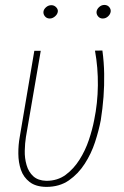

<svg xmlns="http://www.w3.org/2000/svg" viewBox="-20 -729 491 759"><path d="M115.7 -528.3H141.1L82.5 -187.5Q78.6 -163.1 77.9 -133.5Q77.1 -104 85 -76.7Q92.8 -49.3 111.6 -32.2Q130.4 -15.1 163.1 -14.2Q207.5 -14.2 239.5 -37.8Q271.5 -61.5 294.4 -97.9Q317.4 -134.3 331.3 -175.8Q345.2 -217.3 352.1 -253.4Q366.2 -321.3 366.9 -391.4Q367.7 -461.4 355.5 -528.8L384.8 -529.3Q391.1 -482.9 391.8 -437.3Q392.6 -391.6 389.2 -345.9Q385.7 -300.3 378.4 -253.9Q370.6 -212.9 355.7 -167.2Q340.8 -121.6 314.9 -81.5Q289.1 -41.5 252.2 -15.9Q215.3 9.8 163.1 9.8Q121.6 9.3 97.2 -9.5Q72.8 -28.3 62.7 -57.6Q52.7 -86.9 52.5 -121.6Q52.2 -156.2 58.1 -188ZM151.9 -683.6Q153.3 -692.9 162.4 -700.7Q171.4 -708.5 183.1 -708.5Q194.3 -708.5 202.1 -700.2Q210 -691.9 208.5 -682.6Q207 -672.4 197.3 -664.1Q187.5 -655.8 176.8 -655.8Q164.6 -655.8 157.5 -664.6Q150.4 -673.3 151.9 -683.6ZM361.8 -683.6Q363.3 -693.4 372.3 -701.4Q381.3 -709.5 392.6 -709.5Q404.8 -709.5 411.9 -700.9Q418.9 -692.4 417.5 -682.6Q416 -672.4 407 -664.1Q397.9 -655.8 386.2 -655.8Q374.5 -655.8 367.4 -664.6Q360.4 -673.3 361.8 -683.6Z"/></svg>

Font: Roboto Condensed Thin
Style: Italic
Weight: 250
Italic angle: -12°
Designer: Christian Robertson
Foundry: Google
Version: Version 3.008; 2023